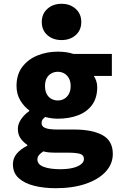

<svg xmlns="http://www.w3.org/2000/svg" viewBox="-20 -782 640 1011"><path d="M273 209Q210 209 159 196Q108 183 78 155.5Q48 128 48 83Q48 52 67.5 28Q87 4 124 -15V-19Q104 -32 89 -52.5Q74 -73 74 -104Q74 -129 91 -154Q108 -179 134 -197V-201Q107 -220 87 -253Q67 -286 67 -329Q67 -390 97.5 -430Q128 -470 177.5 -490Q227 -510 284 -510Q331 -510 367 -498H569V-382H474Q481 -372 486.5 -356.5Q492 -341 492 -324Q492 -266 464.5 -229Q437 -192 390 -174.5Q343 -157 284 -157Q270 -157 253.5 -159Q237 -161 218 -166Q208 -158 203.5 -151.5Q199 -145 199 -133Q199 -116 218.5 -108Q238 -100 281 -100H369Q467 -100 520.5 -70Q574 -40 574 28Q574 81 537 121.5Q500 162 432.5 185.5Q365 209 273 209ZM284 -253Q303 -253 318 -261.5Q333 -270 342.5 -287Q352 -304 352 -329Q352 -354 342.5 -370.5Q333 -387 318 -395.5Q303 -404 284 -404Q266 -404 250.5 -395.5Q235 -387 226 -370.5Q217 -354 217 -329Q217 -304 226 -287Q235 -270 250.5 -261.5Q266 -253 284 -253ZM297 109Q334 109 362 102.5Q390 96 406 83.5Q422 71 422 56Q422 34 401 28Q380 22 340 22H283Q255 22 238 20.5Q221 19 208 15Q192 26 184.5 35.5Q177 45 177 58Q177 84 210 96.5Q243 109 297 109ZM304 -571Q259 -571 229.5 -597Q200 -623 200 -666Q200 -709 229.5 -735.5Q259 -762 304 -762Q349 -762 378.5 -735.5Q408 -709 408 -666Q408 -623 378.5 -597Q349 -571 304 -571Z"/></svg>

Font: Source Code Pro ExtraBold
Style: Regular
Weight: 800
Monospace: yes
Designer: Paul D. Hunt, Teo Tuominen
Foundry: Adobe Systems Incorporated
Version: Version 1.018;hotconv 1.0.116;makeotfexe 2.5.65601